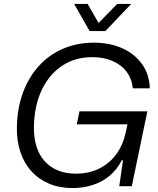

<svg xmlns="http://www.w3.org/2000/svg" viewBox="-20 -958 815 988"><path d="M352.4 9.7Q286.4 9.7 233 -12.7Q179.6 -35.1 141.9 -76.6Q104.1 -118 84.8 -176.1Q65.4 -234.1 66.9 -306.1Q69 -403.4 98.7 -482.7Q128.4 -562 180.8 -619.4Q233.1 -676.9 305.1 -707.6Q377.1 -738.4 464.3 -738.4Q543.4 -738.4 607.1 -710.6Q670.7 -682.7 709.5 -630.1Q748.3 -577.6 751 -503.3H663.4Q659 -551.3 632.3 -587.5Q605.6 -623.7 560.1 -643.8Q514.7 -663.9 454.4 -663.9Q366.4 -663.9 300.2 -620Q234 -576.1 195.7 -496.8Q157.4 -417.4 154.6 -310.4Q153.1 -251 167.4 -205.2Q181.7 -159.4 210.4 -128Q239 -96.6 279.1 -80.5Q319.1 -64.4 369.6 -64.4Q437.3 -64.4 490 -90.3Q542.7 -116.1 577.5 -163.3Q612.3 -210.4 626.3 -273.3L638.6 -329.6L648.9 -318.3H375L388.9 -385.1H738.3L658.3 0H593.7L613 -133.3H606.7Q582 -84.9 543.5 -53.1Q505 -21.3 456.5 -5.8Q408 9.7 352.4 9.7ZM441.3 -798.1 361.4 -937.9H431L487.3 -839.7L583 -937.9H655.4L522.1 -798.1Z"/></svg>

Font: Mona Sans ExtraLight
Style: Italic
Weight: 200
Italic angle: -11.6951°
Designer: Deni Anggara
Foundry: GitHub
Version: Version 2.000